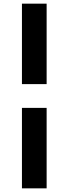

<svg xmlns="http://www.w3.org/2000/svg" viewBox="-20 -810 375 1050"><path d="M100 -350V-790H235V-350ZM100 220V-220H235V220Z"/></svg>

Font: Figtree Black
Style: Regular
Weight: 900
Designer: Erik Kennedy
Foundry: Erik Kennedy
Version: Version 2.001;gftools[0.9.30]